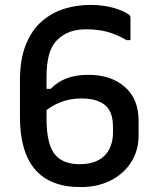

<svg xmlns="http://www.w3.org/2000/svg" viewBox="-20 -740 640 780"><path d="M346 -720Q400 -720 441.5 -708Q483 -696 502 -682Q510 -677 510 -667V-577H494Q455 -600 416.5 -610.5Q378 -621 332 -621Q291 -621 262.5 -610Q234 -599 213 -578Q189 -555 179 -517Q169 -479 169 -428V-379H186Q213 -407 250 -421.5Q287 -436 339 -436Q431 -436 487 -387Q543 -338 543 -250V-189Q543 -129 513 -81.5Q483 -34 430 -7Q377 20 307 20Q61 20 61 -266V-412Q61 -499 85 -558.5Q109 -618 150 -653.5Q191 -689 241.5 -704.5Q292 -720 346 -720ZM209 -106Q241 -73 304 -73Q369 -73 404 -107Q439 -141 439 -203V-222Q439 -254 432 -274.5Q425 -295 413 -307Q399 -322 373.5 -331Q348 -340 310 -340Q232 -340 169 -293V-261Q169 -201 179 -163.5Q189 -126 209 -106Z"/></svg>

Font: Recursive Mn Lnr St Med
Style: Regular
Weight: 500
Monospace: yes
Version: Version 1.079;hotconv 1.0.112;makeotfexe 2.5.65598; ttfautoh